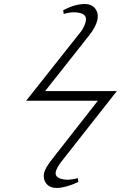

<svg xmlns="http://www.w3.org/2000/svg" viewBox="-20 -787 600 953"><path d="M262.2 146Q217.3 146 201.7 110.4Q194.8 92.3 198.7 71.8Q205.1 44.9 241.2 0L465.8 -287.1H109.9L382.3 -630.9Q400.4 -655.8 405.8 -682.1Q413.6 -718.8 363.3 -725.1Q355 -726.1 346.2 -726.1Q321.8 -725.6 296.4 -717.8L293.5 -735.8Q349.6 -766.6 399.9 -767.1Q444.8 -767.1 460.4 -731Q468.3 -711.4 463.4 -688Q455.1 -652.3 422.9 -611.8L204.1 -335H560.1L281.7 19Q261.2 46.4 256.8 65.9Q250.5 95.2 293.5 103Q304.2 105 315.9 105Q340.3 104.5 366.2 97.2L369.1 116.2Q305.2 145.5 262.2 146Z"/></svg>

Font: Linux Biolinum Slanted O
Style: Slanted
Weight: 400
Designer: Philipp H. Poll
Foundry: Philipp H. Poll
Version: Version 1.0.4